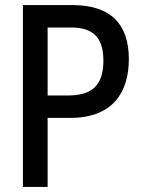

<svg xmlns="http://www.w3.org/2000/svg" viewBox="-20 -734 570 754"><path d="M70 0H167V-271H256C423 -271 486 -372 486 -502C486 -637 417 -714 265 -714H70ZM246 -359H167V-626H260C346 -626 386 -586 386 -496C386 -398 341 -359 246 -359Z"/></svg>

Font: Noto Sans Mono Condensed Medium
Style: Regular
Weight: 500
Width: 3
Designer: Monotype Design Team
Foundry: Monotype Imaging Inc.
Version: Version 2.014